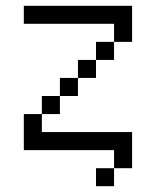

<svg xmlns="http://www.w3.org/2000/svg" viewBox="-20 -520 540 665"><path d="M375 62.5H312.5V125H375ZM375 62.5H437.5Q437.5 62.5 437.5 -62.5H125V-125H62.5Q62.5 -125 62.5 0H375ZM125 -125H187.5V-187.5H125ZM187.5 -187.5H250V-250H187.5ZM250 -250H312.5V-312.5H250ZM312.5 -312.5H375V-375H312.5ZM375 -375H437.5Q437.5 -375 437.5 -500H62.5V-437.5H375Z"/></svg>

Font: Unifont
Style: Regular
Weight: 500
Version: Version 15.1.04